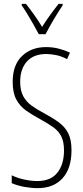

<svg xmlns="http://www.w3.org/2000/svg" viewBox="-20 -1020 434 999"><path d="M352 -238Q352 -144 305.5 -92.5Q259 -41 175 -41Q144 -41 107.5 -47.5Q71 -54 41 -67V-108Q69 -94 105.5 -86Q142 -78 174 -78Q244 -78 278.5 -121.5Q313 -165 313 -237Q313 -281 299.5 -309Q286 -337 258.5 -357Q231 -377 187 -401Q148 -422 116 -444.5Q84 -467 65 -502Q46 -537 46 -594Q46 -682 94.5 -728.5Q143 -775 220 -775Q256 -775 289 -766Q322 -757 344 -746L329 -712Q300 -728 271 -733.5Q242 -739 221 -739Q155 -739 120 -700Q85 -661 85 -595Q85 -549 101 -519.5Q117 -490 145 -470Q173 -450 209 -431Q254 -407 286 -383.5Q318 -360 335 -326.5Q352 -293 352 -238ZM182 -842Q169 -866 153 -894.5Q137 -923 121 -949Q105 -975 93 -992V-1000H115Q134 -976 157 -944Q180 -912 199 -880Q220 -913 239.5 -940Q259 -967 285 -1000H306V-992Q284 -960 259.5 -918.5Q235 -877 217 -842Z"/></svg>

Font: Noto Sans Tamil UI ExtraCondensed ExtraLight
Style: Regular
Weight: 200
Width: 2
Designer: Jelle Bosma - Monotype Design Team
Foundry: Monotype Imaging Inc.
Version: Version 2.004; ttfautohint (v1.8.4.7-5d5b)